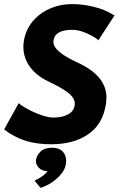

<svg xmlns="http://www.w3.org/2000/svg" viewBox="-30 -692 578 937"><path d="M220 12Q117 12 46.5 -25Q18.5 -38.5 4.8 -49.8Q-9 -61 -9.5 -61L61.5 -189Q63 -186 80 -174.5Q97 -163 122 -150.8Q147 -138.5 176.8 -128.5Q206.5 -118.5 231 -118.5Q265.5 -118.5 286.5 -127Q321 -139 330.5 -164Q335.5 -176 335 -187Q335 -215 298.5 -242.5Q277 -258.5 248 -273.5Q218.5 -288 189.5 -303Q131 -335 103 -386.5Q84 -422.5 84 -462.5Q84 -478.5 87 -496Q102 -578.5 175 -629Q240 -672 323 -672Q396 -672 473 -645Q502 -633 522.5 -620L529 -617L449.5 -494.5Q449.5 -497 439.2 -504.5Q429 -512 410.5 -521.5Q392 -531 368.8 -538.8Q345.5 -546.5 321.5 -546.5Q280 -546.5 256 -532.5Q232 -518.5 230.5 -486.5Q230.5 -451.5 301.5 -410.5Q324.5 -397.5 352 -385Q424 -351.5 458.5 -306.5Q489.5 -265 489.5 -216Q489.5 -204 488 -190.5Q473 -81 393 -32Q325 12 220 12ZM168 225 138.5 189.5Q187.5 166.5 201.5 143Q174.5 143 158.5 125.5Q145 111 145 93Q147.5 66.5 169 46.5Q188 29 224 29Q261.5 29 279 51Q292.5 68 293 93.5L291 111Q285.5 145.5 245 181.5Q212 210.5 168 225Z"/></svg>

Font: Lucymar Sans
Style: Bold Italic
Weight: 700
Italic angle: -10°
Foundry: The League of Moveable Type (original font) / Main changes by Cristiano Sobral with portions from Mirco Monsees
Version: Version 2.00;August 30, 2020;FontCreator 13.0.0.2681 64-bit